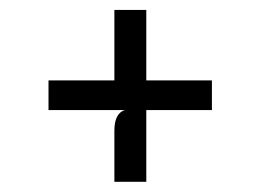

<svg xmlns="http://www.w3.org/2000/svg" viewBox="-20 -536 510 376"><path d="M204 -180V-280Q204 -314 224.5 -320.5H75V-378.5H204V-516.5H266.5V-378.5H395V-320.5H266.5V-180Z"/></svg>

Font: Spline Sans Light
Style: Regular
Weight: 300
Designer: Eben Sorkin, Mirko Velimirovic
Foundry: Sorkin Type
Version: Version 1.000; ttfautohint (v1.8.3)